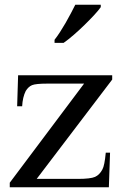

<svg xmlns="http://www.w3.org/2000/svg" viewBox="-20 -786 507 806"><path d="M442 -145 437 0H21V-19L333 -435H179Q130 -435 114.5 -428.5Q99 -422 88 -404Q75 -378 73 -340H52L56 -470H451V-452L134 -35H306Q360 -35 379 -43.5Q398 -52 410 -75Q419 -91 424 -145ZM209 -619Q220 -633 232 -651.5Q244 -670 255.5 -690Q267 -710 277.5 -730Q288 -750 296 -766H403V-756Q394 -743 375.5 -723Q357 -703 335 -681.5Q313 -660 290 -640Q267 -620 247 -606H209Z"/></svg>

Font: MM Ethnic
Style: Regular
Weight: 400
Designer: Khon Soe Zaw Thu
Version: Version 1.00 July 18, 2016, initial release